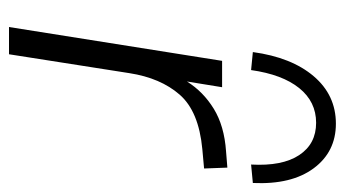

<svg xmlns="http://www.w3.org/2000/svg" viewBox="-194 -590 784 437"><g transform="rotate(90 198.5 -372.0)"><path d="M42 0 119 -485H179L166 -405Q189 -442 228 -466Q267 -490 325 -494L362 -497L364 -444L320 -440Q234 -432 196 -388.5Q158 -345 147 -274L104 0ZM140 -551 99 -555Q111 -643 154 -693.5Q197 -744 262 -744Q326 -744 363.5 -693.5Q401 -643 397 -555L355 -551Q359 -622 333.5 -660.5Q308 -699 260 -699Q212 -699 181 -660.5Q150 -622 140 -551Z"/></g></svg>

Font: Nunito Sans Light
Style: Italic
Weight: 300
Italic angle: -9°
Designer: Vernon Adams
Foundry: Vernon Adams
Version: Version 3.006; ttfautohint (v1.8.3)